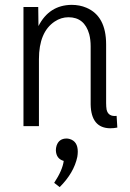

<svg xmlns="http://www.w3.org/2000/svg" viewBox="-20 -517 532 787"><path d="M458 -42Q423.8 -38.1 417 -67.4Q415 -79.1 415 -94.7V-335Q415 -451.2 334 -485.4Q306.6 -497.1 273.4 -497.1Q181.6 -496.1 137.7 -410.2L136.7 -488.3H76.2V0H139.6V-274.4Q139.6 -385.7 204.1 -428.7Q230.5 -446.3 260.7 -446.3Q326.2 -446.3 345.7 -377Q351.6 -354.5 351.6 -327.1V-88.9Q353.5 7.8 431.6 8.8Q446.3 8.8 460.9 5.9ZM298.8 104.5Q298.8 62.5 265.6 52.7Q258.8 50.8 252.9 50.8Q221.7 50.8 211.9 80.1Q209 89.8 209 98.6Q210 133.8 241.2 142.6Q236.3 180.7 202.1 232.4L224.6 250Q283.2 191.4 296.9 126Q298.8 114.3 298.8 104.5Z"/></svg>

Font: Yaldevi Colombo
Style: Regular
Weight: 400
Designer: Sol Matas, Denzil Rajitha, Kosala Senevirathne and Pathum Egodawatta
Foundry: Mooniak
Version: Version 1.020 ; ttfautohint (v1.6)